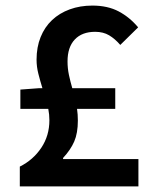

<svg xmlns="http://www.w3.org/2000/svg" viewBox="-20 -668 553 688"><path d="M51 0V-71Q99 -95 128 -138.5Q157 -182 157 -237Q157 -248 156 -257.5Q155 -267 153 -278H53V-347L120 -352H132Q124 -378 117.5 -403.5Q111 -429 111 -454Q111 -499 125.5 -535Q140 -571 166.5 -596Q193 -621 230 -634.5Q267 -648 311 -648Q366 -648 405.5 -627Q445 -606 475 -570L411 -507Q392 -529 371 -541.5Q350 -554 321 -554Q274 -554 248 -526.5Q222 -499 222 -448Q222 -423 227 -399.5Q232 -376 239 -352H393V-278H256Q259 -258 259 -236Q259 -191 246 -161Q233 -131 206 -102V-98H476V0Z"/></svg>

Font: TT Toshiba Sans Medium
Style: Regular
Weight: 500
Designer: Paul D. Hunt
Foundry: Toshiba Corporation
Version: Version 2.020;PS 2.000;hotconv 1.0.86;makeotf.lib2.5.63406